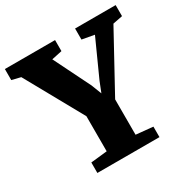

<svg xmlns="http://www.w3.org/2000/svg" viewBox="-188 -895 1031 1047"><g transform="rotate(-30 327.0 -371.5)"><path d="M234 -77V-298L33 -660L-22.5 -673.5V-743H293.5V-673.5L228 -659.5L342 -429.5L367 -365L392.5 -429.5L496.5 -659.5L419.5 -673.5V-743H675V-673.5L614 -661.5L415.5 -299V-76.5L522 -66V0H131V-66Z"/></g></svg>

Font: Merriweather Black
Style: Regular
Weight: 900
Designer: Eben Sorkin
Foundry: Eben Sorkin
Version: Version 2.200;gftools[0.9.31]